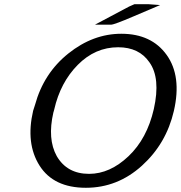

<svg xmlns="http://www.w3.org/2000/svg" viewBox="-20 -872 857 910"><path d="M430 -755 592 -841 617 -852H643H685L739 -848L612 -794Q521 -755 506 -755ZM137 -347Q140 -357 146 -375Q187 -525 304 -618.5Q421 -712 555 -712Q698 -712 770 -611.5Q842 -511 804 -346Q768 -191 652.5 -86.5Q537 18 387 18Q234 18 167.5 -87Q101 -192 137 -347ZM237 -353Q236 -350 235 -345.5Q234 -341 233 -339Q204 -213 249 -132Q298 -48 402 -48Q501 -48 589 -131.5Q677 -215 709 -355Q742 -502 688 -577Q639 -648 540 -648Q431 -648 348.5 -564.5Q266 -481 237 -353Z"/></svg>

Font: Coval
Style: Book Italic
Weight: 350
Foundry: Context Ltd
Version: Version 001.000